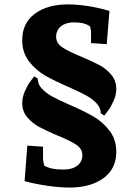

<svg xmlns="http://www.w3.org/2000/svg" viewBox="-20 -740 614 865"><path d="M291 -347.2Q224.1 -376 182.1 -400.4Q140.1 -424.8 110.1 -464.4Q80.1 -503.9 80.1 -559.1Q80.1 -636.2 137 -678.2Q193.8 -720.2 285.2 -720.2Q371.1 -720.2 473.1 -690.9L460.9 -541L390.1 -545.9V-600.1Q390.1 -602.1 386.2 -620.1Q363.3 -639.2 313 -639.2Q276.9 -639.2 254.9 -621.6Q232.9 -604 232.9 -574.2Q232.9 -545.4 261 -526.6Q289.1 -507.8 348.1 -483.9Q397.9 -462.9 429 -446Q460 -429.2 481.9 -402.6Q503.9 -376 503.9 -338.9Q503.9 -313 491.9 -285.9Q480 -258.8 467 -241.5Q454.1 -224.1 450.2 -219.2L434.1 -229Q434.1 -253.9 415.5 -273.9Q397 -293.9 368.9 -309.6Q340.8 -325.2 291 -347.2ZM293 -268.1Q359.9 -239.3 401.9 -214.6Q443.8 -189.9 473.9 -150.4Q503.9 -110.8 503.9 -56.2Q503.9 21 445.6 63Q387.2 105 293.9 105Q248 105 193.1 96.9Q138.2 88.9 90.8 76.2L103 -84L173.8 -79.1V-24.9Q173.8 -16.1 179.2 5.9Q207 23.9 266.1 23.9Q305.2 23.9 328.1 6.3Q351.1 -11.2 351.1 -41Q351.1 -69.8 323 -88.4Q294.9 -106.9 235.8 -130.9Q186 -151.9 155 -168.9Q124 -186 102.1 -212.4Q80.1 -238.8 80.1 -275.9Q80.1 -301.8 92 -328.9Q104 -356 116.9 -373.5Q129.9 -391.1 133.8 -396L149.9 -386.2Q149.9 -360.8 168.5 -340.8Q187 -320.8 215.1 -305.4Q243.2 -290 293 -268.1Z"/></svg>

Font: Sura
Style: Bold
Weight: 700
Designer: Carolina Giovagnoli
Foundry: Huerta Tipografica
Version: Version 1.002;PS 001.002;hotconv 1.0.70;makeotf.lib2.5.58329